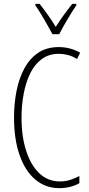

<svg xmlns="http://www.w3.org/2000/svg" viewBox="-20 -969 461 999"><path d="M286 -689Q234 -689 196.5 -661Q159 -633 136.5 -586Q114 -539 103 -479.5Q92 -420 92 -357Q92 -258 116.5 -183Q141 -108 185.5 -66.5Q230 -25 291 -25Q324 -25 350 -34.5Q376 -44 393 -53V-16Q373 -4 345.5 3Q318 10 289 10Q217 10 164 -34.5Q111 -79 82 -161.5Q53 -244 53 -358Q53 -430 66 -496Q79 -562 107 -613.5Q135 -665 179 -694.5Q223 -724 286 -724Q345 -724 397 -695L381 -662Q357 -677 332.5 -683Q308 -689 286 -689ZM253 -791Q240 -815 224 -843.5Q208 -872 192 -898Q176 -924 164 -941V-949H186Q205 -925 228 -893Q251 -861 270 -829Q291 -862 310.5 -889Q330 -916 356 -949H377V-941Q355 -909 330.5 -867.5Q306 -826 288 -791Z"/></svg>

Font: Noto Sans Arabic ExtCond ExtLt
Style: Regular
Weight: 200
Width: 2
Designer: Monotype Design Team, Nadine Chahine, Nizar Qandah and Khaled Hosny
Foundry: Monotype Imaging Inc.
Version: Version 2.012; ttfautohint (v1.8.4.7-5d5b)